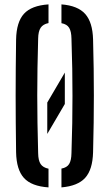

<svg xmlns="http://www.w3.org/2000/svg" viewBox="-20 -826 487 853"><path d="M190 -231V-370.5L268 -503.5V-364ZM195.5 6.5Q120 1.5 86.5 -35.2Q53 -72 51.5 -149.5Q50.5 -220.5 50 -282Q49.5 -343.5 49.5 -401.8Q49.5 -460 50 -520.8Q50.5 -581.5 51.5 -650.5Q53 -728 86.5 -764.8Q120 -801.5 195.5 -806.5V-723.5Q171 -718.5 160.5 -702.5Q150 -686.5 149.5 -654.5Q147.5 -584.5 146.5 -523Q145.5 -461.5 145.5 -402.5Q145.5 -343.5 146.5 -281Q147.5 -218.5 149.5 -145.5Q150 -113 160.5 -97.2Q171 -81.5 195.5 -76.5ZM253 6.5V-77Q277.5 -81.5 287.2 -97.5Q297 -113.5 297.5 -145.5Q300 -217 301 -279Q302 -341 302 -399.8Q302 -458.5 301 -520.8Q300 -583 297.5 -654.5Q297 -686.5 287.2 -702.5Q277.5 -718.5 253 -723V-806.5Q325.5 -801 358.5 -764Q391.5 -727 393.5 -650.5Q395.5 -581.5 396.2 -520.8Q397 -460 397 -401.5Q397 -343 396.2 -281.8Q395.5 -220.5 393.5 -149.5Q391.5 -72.5 358.5 -36Q325.5 0.5 253 6.5Z"/></svg>

Font: Big Shoulders Stencil Text Thin SemiBold
Style: Regular
Weight: 600
Version: Version 2.001